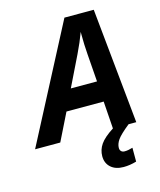

<svg xmlns="http://www.w3.org/2000/svg" viewBox="-197 -814 961 1151"><g transform="rotate(-15 284.0 -238.5)"><path d="M520 0Q461.9 46.9 444.3 72.3Q426.8 97.7 426.8 122.1Q426.8 135.7 434.6 143.3Q442.4 150.9 456.1 150.9Q477.5 150.9 505.9 142.1V228Q464.8 240.2 425.8 240.2Q376 240.2 346.9 214.1Q317.9 188 317.9 145Q317.9 105 341.1 71.3Q364.3 37.6 422.9 0ZM411.1 -169.9H180.2L96.2 0H-60.1L314 -716.8H496.1L567.9 0H422.9ZM403.8 -296.9 391.1 -467.8Q386.2 -531.7 386.2 -591.3V-608.9Q364.7 -550.3 333 -484.9L241.2 -296.9Z"/></g></svg>

Font: Zoram GWebM
Style: Bold Italic
Weight: 700
Italic angle: -12°
Foundry: Ascender Corporation
Version: Version 1.000